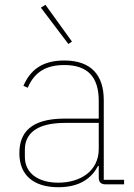

<svg xmlns="http://www.w3.org/2000/svg" viewBox="-20 -771 559 803"><path d="M266 -587 281 -597 170 -751 151 -739ZM499 0V-19H414V-352C414 -459 359 -518 249 -518C155 -518 106 -477 78 -412L96 -404C124 -470 173 -499 249 -499C343 -499 393 -453 393 -349V-275H251C106 -275 61 -214 61 -130C61 -39 120 12 224 12C317 12 365 -29 390 -77H393V-29C393 -9 402 0 422 0ZM224 -7C142 -7 84 -45 84 -115V-145C84 -212 133 -257 252 -257H393V-148C393 -54 314 -7 224 -7Z"/></svg>

Font: IBM Plex Sans Thai Looped Thin
Style: Regular
Weight: 100
Designer: Mike Abbink, Paul van der Laan, Pieter van Rosmalen, Ben Mitchell, Mark Frömberg
Foundry: Bold Monday
Version: Version 1.1